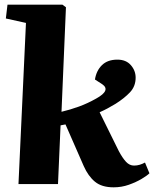

<svg xmlns="http://www.w3.org/2000/svg" viewBox="-20 -787 659 821"><path d="M91 -689 5 -708 12 -767H247L262 -756L243 -309Q281 -318 318 -331.5Q355 -345 392 -366Q455 -401 417 -427L386 -447Q392 -485 416 -508.5Q440 -532 482 -532Q519 -532 539.5 -508.5Q560 -485 560 -455Q560 -418 536 -392.5Q512 -367 474 -343Q454 -331 439 -323Q424 -315 406 -307L488 -141Q504 -111 519 -95Q534 -79 553 -79Q566 -79 577.5 -82.5Q589 -86 600 -92L619 -46Q609 -36 585.5 -22Q562 -8 531 3Q500 14 466 14Q415 14 386 -10Q357 -34 338 -77L260 -255Q255 -254 249.5 -253Q244 -252 239 -251L228 0H59Z"/></svg>

Font: Literata 36pt ExtraBold
Style: Italic
Weight: 800
Italic angle: -2°
Designer: Latin by Veronika Burian and Jose Scaglione. Greek by Irene Vlachou. Cyrillic by Vera Evstafieva
Foundry: TypeTogether
Version: Version 3.002